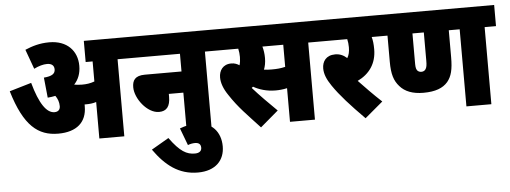

<svg xmlns="http://www.w3.org/2000/svg" viewBox="-55 -787 3216 1211"><g transform="rotate(-5 1553.0 -182.0)"><path d="M478 -210C478 -214 478 -218 478 -222C481 -222 484 -222 486 -222C508 -222 531 -224 552 -231V0H710V-488H782V-622H508V-488H552V-361C525 -351 500 -348 473 -348C455 -348 439 -350 425 -352L424 -353C451 -382 466 -420 466 -468C466 -563 402 -632 290 -632C228 -632 181 -617 136 -598L181 -474C211 -489 240 -497 264 -497C294 -497 309 -483 309 -459C309 -432 289 -417 237 -413L250 -285C267 -286 283 -289 299 -292C313 -272 321 -251 321 -225C321 -205 310 -190 285 -190C235 -190 191 -253 154 -387L15 -346C82 -122 170 -53 297 -53C414 -53 478 -110 478 -210Z M769 -622V-488H1105V-376H873C809 -376 793 -345 793 -303C793 -232 867 -134 942 -134C990 -134 1013 -163 1013 -224V-242H1105V0H1263V-488H1335V-622Z M1064 -19 1105 90C1119 84 1137 81 1150 81C1176 81 1187 93 1187 114C1187 134 1173 147 1144 147C1093 147 1051 125 986 35L876 99C949 202 1032 268 1153 268C1266 268 1323 204 1323 117C1323 25 1266 -40 1171 -40C1131 -40 1099 -32 1064 -19Z M1917 -488H1988V-622H1322V-488H1474C1478 -471 1480 -453 1480 -435C1480 -417 1478 -400 1473 -383C1458 -393 1442 -399 1422 -399C1368 -399 1344 -360 1344 -317C1344 -282 1358 -244 1386 -203C1441 -119 1493 -69 1574 19L1688 -78C1639 -126 1579 -186 1537 -234C1540 -236 1543 -238 1546 -241C1581 -221 1629 -205 1686 -205C1708 -205 1733 -207 1759 -213V0H1917ZM1673 -339C1654 -339 1639 -340 1624 -342C1632 -362 1637 -386 1637 -415C1637 -443 1633 -467 1627 -488H1759V-348C1730 -341 1706 -339 1673 -339Z M2350 -77C2296 -127 2247 -178 2207 -220C2282 -256 2328 -319 2328 -410C2328 -442 2325 -467 2319 -488H2381V-622H1975V-488H2164C2168 -472 2170 -455 2170 -436C2170 -408 2165 -387 2154 -369C2132 -389 2108 -399 2080 -399C2021 -399 1997 -360 1997 -317C1997 -281 2012 -246 2040 -205C2085 -139 2146 -72 2236 19Z M3034 -488H3106V-622H2368V-488H2419V-323C2419 -243 2433 -201 2465 -165C2497 -128 2546 -109 2614 -109C2690 -109 2738 -128 2768 -163C2796 -197 2807 -239 2807 -318V-488H2876V0H3034ZM2612 -242C2600 -242 2591 -247 2585 -255C2577 -267 2577 -284 2577 -310V-488H2649V-309C2649 -283 2647 -265 2638 -254C2633 -247 2624 -242 2612 -242Z"/></g></svg>

Font: Noto Sans Condensed Black
Style: Regular
Weight: 900
Width: 3
Designer: Monotype Design Team
Foundry: Monotype Imaging Inc.
Version: Version 2.013